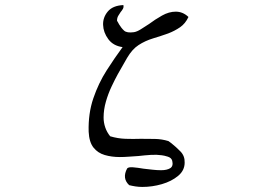

<svg xmlns="http://www.w3.org/2000/svg" viewBox="-20 -646 1040 758"><path d="M724 -579Q712 -553 691 -538.5Q670 -524 644 -514Q616 -504 584.5 -494.5Q553 -485 527 -468Q502 -452 481.5 -417Q461 -382 445 -353Q434 -333 420.5 -304.5Q407 -276 398 -244.5Q389 -213 389 -182Q389 -162 395.5 -143Q402 -124 415 -108Q445 -99 475.5 -98Q506 -97 536 -98Q564 -98 591.5 -97.5Q619 -97 645 -89Q648 -87 650.5 -85Q653 -83 656 -81Q675 -66 692.5 -48Q710 -30 709 -4Q709 27 683 48.5Q657 70 619 81Q581 92 542 92Q528 92 515 90Q502 88 490 85Q461 58 482 19Q487 13 505.5 14.5Q524 16 547 20Q565 22 582.5 24Q600 26 616 26Q639 26 652 18Q665 10 660 -11Q657 -23 642.5 -27.5Q628 -32 619 -33Q599 -36 575.5 -34.5Q552 -33 526 -30Q508 -29 489.5 -27.5Q471 -26 453 -26Q421 -26 393.5 -34Q366 -42 349 -63.5Q332 -85 330 -126Q328 -198 348.5 -258Q369 -318 401 -368Q433 -418 464 -460Q427 -465 407.5 -491.5Q388 -518 387 -548Q386 -577 405.5 -600.5Q425 -624 467 -626Q469 -618 465.5 -611.5Q462 -605 456 -598Q451 -591 446.5 -583Q442 -575 442 -564Q444 -561 446 -557.5Q448 -554 450 -550Q459 -535 470 -525Q481 -515 509 -519Q521 -521 536 -530.5Q551 -540 568 -551Q592 -569 619.5 -584.5Q647 -600 674 -600Q702 -600 724 -579Z"/></svg>

Font: Yuji Mai
Style: Regular
Weight: 400
Designer: Kataoka Yuji
Foundry: Kinuta Font Factory
Version: Version 3.002